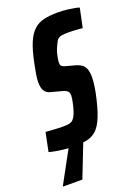

<svg xmlns="http://www.w3.org/2000/svg" viewBox="-187 -767 751 1028"><g transform="rotate(-20 188.0 -253.0)"><path d="M115 8Q93 8 67.5 5.5Q42 3 18.5 -1Q-5 -5 -23 -10L-1 -117Q19 -116 37.5 -114.5Q56 -113 72 -112.5Q88 -112 100 -112Q121 -112 134 -115Q147 -118 155.5 -127Q164 -136 171 -152Q174 -159 177.5 -169Q181 -179 184 -191Q187 -203 189.5 -215Q192 -227 193.5 -237Q195 -247 195 -253Q195 -265 191.5 -272Q188 -279 180 -283.5Q172 -288 158 -292L94 -309Q73 -315 63 -332Q53 -349 53 -379Q53 -400 57.5 -427Q62 -454 69 -487Q83 -555 100.5 -596Q118 -637 142.5 -659Q167 -681 200 -688.5Q233 -696 277 -696Q306 -696 331 -693Q356 -690 374 -686.5Q392 -683 399 -680L376 -571Q371 -572 359.5 -573Q348 -574 332.5 -575Q317 -576 299 -576Q273 -576 258 -573.5Q243 -571 234.5 -562.5Q226 -554 218 -535Q214 -527 209 -515Q204 -503 200.5 -489Q197 -475 195 -462Q193 -449 193 -440Q193 -427 198.5 -421.5Q204 -416 218 -412L273 -397Q291 -392 304.5 -383Q318 -374 325.5 -356.5Q333 -339 333 -308Q333 -297 332 -283.5Q331 -270 328.5 -254Q326 -238 322 -218Q306 -142 288 -96.5Q270 -51 247 -28.5Q224 -6 191.5 1Q159 8 115 8ZM-12 190V185L98 -17H177L176 -12L97 190Z"/></g></svg>

Font: Saira ExtraCondensed ExtraBold
Style: Italic
Weight: 800
Width: 2
Italic angle: -12°
Designer: Hector Gatti with collaboration of the Omnibus-Type team
Foundry: Omnibus-Type
Version: Version 1.101